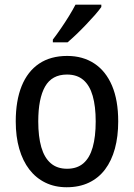

<svg xmlns="http://www.w3.org/2000/svg" viewBox="-20 -786 569 816"><path d="M482.4 -270Q482.4 -206.1 468.3 -154.3Q454.1 -102.5 426.5 -65.9Q398.9 -29.3 357.9 -9.8Q316.9 9.8 263.2 9.8Q212.9 9.8 172.9 -9.8Q132.8 -29.3 104.7 -65.7Q76.7 -102.1 61.8 -153.8Q46.9 -205.6 46.9 -270Q46.9 -357.9 72 -420.2Q97.2 -482.4 146 -515.4Q194.8 -548.3 265.6 -548.3Q332 -548.3 380.9 -516.1Q429.7 -483.9 456.1 -421.9Q482.4 -359.9 482.4 -270ZM142.6 -270Q142.6 -205.6 155.5 -160.6Q168.5 -115.7 195.6 -92.3Q222.7 -68.8 265.1 -68.8Q307.6 -68.8 334.5 -92Q361.3 -115.2 374 -160.2Q386.7 -205.1 386.7 -270Q386.7 -334 374 -378.4Q361.3 -422.9 334.5 -446Q307.6 -469.2 264.6 -469.2Q200.7 -469.2 171.6 -418.2Q142.6 -367.2 142.6 -270ZM410.6 -766.1V-756.3Q400.4 -741.7 383.1 -721.9Q365.7 -702.1 345.2 -680.7Q324.7 -659.2 304.2 -639.6Q283.7 -620.1 267.1 -606H204.6V-617.7Q222.2 -640.6 239.7 -666.3Q257.3 -691.9 273.2 -717.8Q289.1 -743.7 300.8 -766.1Z"/></svg>

Font: Open Sans SemiCondensed Medium
Style: Regular
Weight: 500
Width: 4
Designer: Monotype Design Team
Foundry: Monotype Imaging Inc.
Version: Version 3.000